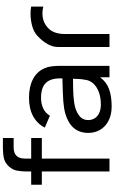

<svg xmlns="http://www.w3.org/2000/svg" viewBox="247 -1022 790 1324"><g transform="rotate(-90 642.0 -360.0)"><path d="M289 -661Q210.5 -661 210.5 -583.5V-540H352.5V-466.5H210.5V0H121.5V-466.5H30V-540H121.5V-569.5Q121.5 -610 127.8 -639.8Q134 -669.5 155.5 -693Q180 -720 211 -727.5Q242 -735 284 -735H352.5V-661Z M850 -334V0H771V-64.5Q739.5 -21.5 690 -3.2Q640.5 15 571 15Q512.5 15 471 -6.8Q429.5 -28.5 408.5 -65Q387.5 -101.5 387.5 -146Q387.5 -265.5 520 -304.5Q558 -315 606.5 -318.5Q655 -322 738 -324L763 -324.5Q763.5 -330 763.5 -340Q763.5 -408 731 -440Q698.5 -472 629.5 -472Q588.5 -472 556.5 -457Q524.5 -442 506 -411L424 -446Q451 -498.5 503 -526.8Q555 -555 630.5 -555Q705 -555 757.2 -528.2Q809.5 -501.5 832.5 -449.5Q843 -426.5 846.5 -399Q850 -371.5 850 -334ZM754.5 -172.5Q760 -198 761 -251.5Q689.5 -251.5 642.5 -248.5Q595.5 -245.5 560 -235.5Q521.5 -223.5 498.8 -202.5Q476 -181.5 476 -146.5Q476 -123 487.5 -103.2Q499 -83.5 523.5 -71.5Q548 -59.5 584.5 -59.5Q632 -59.5 669.8 -73.8Q707.5 -88 729.8 -113.5Q752 -139 754.5 -172.5Z M1210 -544.5Q1239 -544.5 1258.5 -540V-456.5Q1234.5 -462.5 1212 -462.5Q1164.5 -462.5 1131 -439.5Q1096.5 -416.5 1083 -383.5Q1069.5 -350.5 1069.5 -309.5V0H980V-357Q980 -391 1000 -427Q1020 -463 1059 -499Q1085 -522.5 1126.5 -533.5Q1168 -544.5 1210 -544.5Z"/></g></svg>

Font: CCSD_manrope Medium
Style: Regular
Weight: 500
Designer: Mikhail Sharanda
Foundry: Mikhail Sharanda
Version: Version 4.503